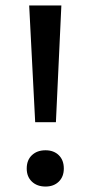

<svg xmlns="http://www.w3.org/2000/svg" viewBox="-20 -678 333 704"><path d="M109 -230 87 -658H205L185 -230ZM147 6Q116 6 97 -12Q78 -30 78 -60Q78 -91 97 -109Q116 -127 147 -127Q177 -127 195.5 -109Q214 -91 214 -60Q214 -30 195.5 -12Q177 6 147 6Z"/></svg>

Font: Ysabeau Office SemiBold
Style: Regular
Weight: 600
Designer: Christian Thalmann (Catharsis Fonts)
Version: Version 2.001;gftools[0.9.30]; featfreeze: tnum,lnum,ss02